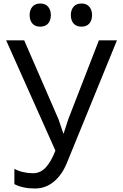

<svg xmlns="http://www.w3.org/2000/svg" viewBox="-20 -860 702 1095"><path d="M505 -774Q505 -744 489.5 -726Q474 -708 445 -708Q415 -708 399.5 -726Q384 -744 384 -774Q384 -803 399.5 -821.5Q415 -840 445 -840Q474 -840 489.5 -821.5Q505 -803 505 -774ZM270 -774Q270 -744 254.5 -726Q239 -708 210 -708Q180 -708 164.5 -726Q149 -744 149 -774Q149 -803 164.5 -821.5Q180 -840 210 -840Q239 -840 254.5 -821.5Q270 -803 270 -774ZM647 -630 362 68Q334 137 287 176Q240 215 180 215Q109 215 62 190V103Q84 115 112 121.5Q140 128 168 128Q210 128 240.5 95.5Q271 63 296 -1L15 -630H118L314 -179L341 -99H343L369 -179L544 -630Z"/></svg>

Font: TypoPRO Sinkin Sans
Style: 400 Regular
Weight: 400
Designer: Keith Bates
Foundry: K-Type
Version: Sinkin Sans (version 1.0)  by Keith Bates   •   © 2014   www